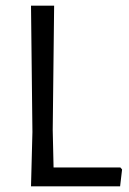

<svg xmlns="http://www.w3.org/2000/svg" viewBox="-20 -661 456 681"><path d="M407 -67 413 -60 406 0H90L95 -193L90 -641H172L167 -200L170 -67Z"/></svg>

Font: Alegreya Sans SC
Style: Regular
Weight: 400
Designer: Juan Pablo del Peral
Foundry: Huerta Tipografica
Version: Version 2.007